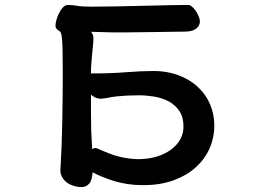

<svg xmlns="http://www.w3.org/2000/svg" viewBox="-20 -683 1040 772"><path d="M346.2 -555.2Q355.5 -542.5 355.5 -533.7Q355.5 -515.1 354 -501.5Q352.5 -485.8 349.6 -455.8Q346.7 -425.8 346.2 -413.8Q345.7 -401.9 345.7 -387.7Q426.3 -387.7 486.8 -392.6Q547.4 -397.5 596.7 -397.5Q668.5 -397.5 725.1 -368.2Q757.3 -352.1 781.2 -327.6Q808.6 -300.8 824.2 -264.6Q841.8 -224.1 841.8 -177.7Q841.8 -131.3 823.7 -88.4Q805.2 -45.4 769 -12Q732.9 21.5 679.2 41.5Q625.5 61.5 554.7 61.5Q490.7 61.5 434.6 43.5Q386.7 28.3 352.5 9.8Q349.6 43.5 338.9 55.2Q325.7 69.3 309.6 69.3Q291.5 69.3 275.4 64Q239.7 52.7 227.1 23.4Q222.7 13.2 222.7 0.5Q222.7 -5.4 223.6 -11.7Q228.5 -94.2 230.5 -195.3Q232.4 -304.7 232.4 -388.7Q232.4 -496.1 229.5 -524.9Q228 -542 225.1 -550.8Q222.2 -556.6 215.3 -560.5Q211.4 -563 207.5 -567.4Q203.1 -572.3 203.1 -580.6Q203.1 -588.9 206.8 -602.5Q210.4 -616.2 216.8 -628.9Q223.6 -643.1 233.4 -653.8Q242.7 -663.1 253.9 -663.1Q271.5 -663.1 290 -659.7Q307.6 -656.2 347.2 -656.2Q386.7 -656.2 443.4 -657.2Q500 -658.2 556.2 -659.7Q687 -663.1 737.3 -663.1Q749 -663.1 765.1 -642.1Q771 -634.3 774.4 -626.5Q779.8 -616.7 782.7 -605.5Q783.7 -601.1 783.7 -597.7Q783.7 -582 773.4 -571.8Q767.1 -565.4 756.3 -561Q742.7 -555.7 717.8 -555.7Q713.9 -555.7 707 -555.7Q700.2 -555.7 604 -554.2Q507.8 -552.7 477.5 -552.7H439.5Q425.8 -552.7 415.5 -553.2Q401.9 -553.7 346.2 -555.2ZM350.6 -83.5Q356.9 -87.9 363.3 -87.9Q369.1 -87.9 380.4 -82Q387.7 -78.6 397.5 -74.7Q438 -57.1 470.9 -50.5Q503.9 -43.9 533.2 -43Q596.2 -43 643.1 -66.4Q667 -78.6 684.1 -95.7Q697.3 -108.9 705.6 -124Q717.8 -147.5 717.8 -173.8Q717.8 -212.4 701.2 -236.8Q684.1 -261.7 658.2 -275.4Q631.3 -289.6 599.6 -294.7Q567.9 -299.8 539.1 -299.8Q491.7 -299.8 448.2 -295.4Q434.1 -293.9 426.8 -292.5Q422.4 -291 410.4 -289.1Q398.4 -287.1 395.5 -286.9Q392.6 -286.6 389.9 -286.4Q387.2 -286.1 385.7 -286.1Q368.7 -286.1 354.5 -295.9Q350.1 -298.8 345.7 -302.2V-241.7Q345.7 -216.8 346.2 -194.1Q346.7 -171.4 346.7 -157.2Q350.1 -89.8 350.6 -83.5Z"/></svg>

Font: Bakudai
Style: Bold
Weight: 700
Version: Version 1.48